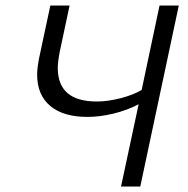

<svg xmlns="http://www.w3.org/2000/svg" viewBox="-20 -678 684 698"><path d="M484 -299Q442 -277 392.5 -265Q343 -253 298 -253Q210 -253 162.5 -293Q115 -333 115 -407Q115 -429 122 -466L163 -658H233L197 -489Q190 -452 190 -431Q190 -309 332 -309Q372 -309 418.5 -321Q465 -333 495 -351L560 -658H630L490 0H420Z"/></svg>

Font: LXGW Bright GB
Style: Italic
Weight: 400
Italic angle: -12°
Designer: Christian Thalmann (Catharsis Fonts)
Foundry: LXGW / Christian Thalmann (Catharsis Fonts) / Fontworks Inc.
Version: Version 5.510